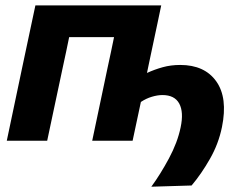

<svg xmlns="http://www.w3.org/2000/svg" viewBox="-20 -519 900 708"><path d="M538 169.5Q571 124.5 602.8 65.5Q634.5 6.5 646 -49Q658 -105.5 641 -137Q624 -168.5 579 -168.5Q561 -168.5 540 -162.2Q519 -156 499.5 -143Q490.5 -101 483.8 -69.5Q477 -38 469 0H320Q331 -53.5 341.8 -103.5Q352.5 -153.5 365.5 -216L376 -266Q383.5 -300.5 389.5 -328.8Q395.5 -357 400.5 -382H235Q230 -357 224 -328.8Q218 -300.5 210.5 -266L200 -216.5Q186.5 -154 176 -103.8Q165.5 -53.5 154 0H5Q16 -53.5 26.8 -103.5Q37.5 -153.5 50.5 -216L61 -266Q77 -341 88 -393.2Q99 -445.5 110.5 -499H574.5Q567 -463.5 560.5 -432.2Q554 -401 546.2 -365Q538.5 -329 528 -279L522 -250Q550.5 -263 580.2 -271.2Q610 -279.5 644.5 -279.5Q734.5 -279.5 777.5 -219Q820.5 -158.5 798.5 -50.5Q786 11 754.2 66.8Q722.5 122.5 686.5 165Z"/></svg>

Font: Commissioner
Style: Bold Italic
Weight: 700
Italic angle: -12°
Designer: Kostas Bartsokas
Foundry: Kostas Bartsokas
Version: Version 1.000; ttfautohint (v1.8.3)